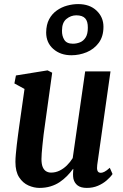

<svg xmlns="http://www.w3.org/2000/svg" viewBox="-20 -910 603 940"><path d="M173 10Q146.5 10 119.2 -2Q92 -14 73.8 -41.8Q55.5 -69.5 55.5 -117.5Q55.5 -133.5 57.5 -155.2Q59.5 -177 62.2 -201.2Q65 -225.5 68.2 -249Q71.5 -272.5 74 -291.5L100 -474.5L50.5 -501.5L58 -540.5L213 -565.5L235.5 -554L202 -313Q197 -280 193.5 -251.2Q190 -222.5 187.8 -199.2Q185.5 -176 184.2 -159Q183 -142 183 -131.5Q183 -107 189 -92.5Q195 -78 205.8 -71.5Q216.5 -65 230 -65Q252 -65 271.5 -74.5Q291 -84 307.5 -100.2Q324 -116.5 336 -136L397 -560.5H521L456 -102.5Q453.5 -84.5 457.2 -74.2Q461 -64 474 -64Q481 -64 491.2 -69Q501.5 -74 517.5 -88.5L531 -58Q520.5 -42.5 502.2 -26.8Q484 -11 459.5 -0.5Q435 10 405 10Q376 10 360.2 -2Q344.5 -14 339.5 -34.5Q338.5 -39 338 -44.8Q337.5 -50.5 337.5 -56.8Q337.5 -63 338 -69.2Q338.5 -75.5 339 -82.5L337.5 -83Q324.5 -65 308 -48.2Q291.5 -31.5 271.8 -18.2Q252 -5 227.2 2.5Q202.5 10 173 10ZM329.5 -639.5Q276 -639.5 241 -670.2Q206 -701 206 -751Q206.5 -789.5 220.5 -815.8Q234.5 -842 257.8 -858.5Q281 -875 308.5 -882.5Q336 -890 362.5 -890Q419 -890 452.8 -858Q486.5 -826 486.5 -779Q486.5 -731 463.2 -700Q440 -669 404 -654.2Q368 -639.5 329.5 -639.5ZM337 -696Q355 -696 371.8 -702.8Q388.5 -709.5 399.2 -726.5Q410 -743.5 410 -774Q410.5 -805.5 397 -820.2Q383.5 -835 353.5 -835Q327 -835 305.2 -817.2Q283.5 -799.5 283.5 -760Q283 -734 294.8 -715Q306.5 -696 337 -696Z"/></svg>

Font: Merriweather 24pt SemiCondensed
Style: Bold Italic
Weight: 700
Width: 4
Italic angle: -7.8°
Designer: Eben Sorkin
Foundry: Eben Sorkin
Version: Version 2.101